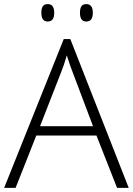

<svg xmlns="http://www.w3.org/2000/svg" viewBox="-20 -905 640 925"><path d="M444.8 -252H154.8L55.2 0H0L287.1 -716.8H318.8L600.1 0H543.9ZM172.9 -296.9H428.2L331.1 -554.2Q318.8 -584.5 301.8 -638.2Q288.6 -591.3 272.9 -553.2ZM179.2 -843.3Q179.2 -865.7 186.8 -875.5Q194.3 -885.3 210 -885.3Q241.2 -885.3 241.2 -843.3Q241.2 -801.3 210 -801.3Q179.2 -801.3 179.2 -843.3ZM365.2 -843.3Q365.2 -865.7 372.8 -875.5Q380.4 -885.3 396 -885.3Q427.2 -885.3 427.2 -843.3Q427.2 -801.3 396 -801.3Q365.2 -801.3 365.2 -843.3Z"/></svg>

Font: JBL Sans
Style: Light
Weight: 300
Version: Version 1.10